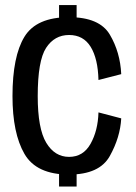

<svg xmlns="http://www.w3.org/2000/svg" viewBox="-20 -706 522 738"><path d="M207 -621H274.5V-686.5H207ZM207 11H274.5V-56H207ZM245.5 -35Q362.5 -35 402.2 -106.5Q442 -178 446 -251L358.5 -274Q356.5 -204 328.2 -153.5Q300 -103 245.5 -103Q190.5 -103 157.8 -157.2Q125 -211.5 125 -336.5Q125 -472.5 157.2 -522Q189.5 -571.5 245.5 -571.5Q300.5 -571.5 328.5 -526Q356.5 -480.5 358.5 -398.5L446 -421Q442 -505.5 402.2 -572.8Q362.5 -640 245.5 -640Q120 -640 74 -564.8Q28 -489.5 28 -336.5Q28 -194 74 -114.5Q120 -35 245.5 -35Z"/></svg>

Font: Anybody SemiCondensed
Style: Regular
Weight: 400
Width: 4
Version: Version 1.113;gftools[0.9.25]